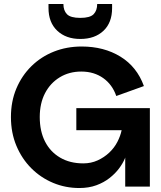

<svg xmlns="http://www.w3.org/2000/svg" viewBox="-20 -939 810 966"><path d="M565 -456Q555 -485 538.5 -507.5Q522 -530 499.5 -546Q477 -562 449.5 -570.5Q422 -579 389 -579Q328 -579 280.5 -550Q233 -521 206.5 -470Q180 -419 180 -350Q180 -279 206.5 -227Q233 -175 282.5 -146Q332 -117 399 -117Q438 -117 471 -132Q504 -147 529.5 -171Q555 -195 570.5 -225Q586 -255 592 -284H364V-395H734V0H610V-177L620 -182Q618 -165 608 -141Q598 -117 579 -91.5Q560 -66 531.5 -43.5Q503 -21 465 -7Q427 7 379 7Q309 7 247 -19Q185 -45 137.5 -92.5Q90 -140 62.5 -205.5Q35 -271 35 -350Q35 -429 62.5 -494Q90 -559 138.5 -606.5Q187 -654 251.5 -679.5Q316 -705 391 -705Q503 -705 586 -654Q669 -603 704 -506ZM384 -743Q312 -743 268 -784.5Q224 -826 224 -899V-919H299Q299 -886 317 -867.5Q335 -849 384 -849Q433 -849 451 -867.5Q469 -886 469 -919H544V-898Q544 -825 500.5 -784Q457 -743 384 -743Z"/></svg>

Font: Parkinsans SemiBold
Style: Regular
Weight: 600
Designer: Red Stone, Indian Type Foundry
Foundry: Indian Type Foundry
Version: Version 1.000